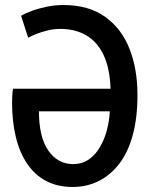

<svg xmlns="http://www.w3.org/2000/svg" viewBox="-20 -729 600 764"><path d="M269 15Q209 15 163.5 -9Q118 -33 88 -77.5Q58 -122 43 -184Q28 -246 28 -322Q28 -335 29 -350.5Q30 -366 32 -376H420Q417 -458 392 -510.5Q367 -563 323 -588.5Q279 -614 220 -614Q195 -614 170 -608Q145 -602 125 -594Q105 -586 92 -579L64 -666Q80 -676 107.5 -686Q135 -696 167.5 -702.5Q200 -709 232 -709Q333 -709 398.5 -662Q464 -615 495.5 -534.5Q527 -454 527 -351Q527 -261 508.5 -192.5Q490 -124 455 -78Q420 -32 372.5 -8.5Q325 15 269 15ZM271 -76Q306 -76 332.5 -94Q359 -112 377 -142.5Q395 -173 405 -210Q415 -247 417 -286H135Q135 -183 172.5 -129.5Q210 -76 271 -76Z"/></svg>

Font: Ubuntu Sans Mono Medium
Style: Regular
Weight: 500
Monospace: yes
Designer: Dalton Maag Ltd
Foundry: Dalton Maag Ltd
Version: Version 1.006